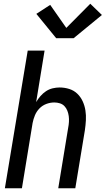

<svg xmlns="http://www.w3.org/2000/svg" viewBox="-20 -1005 564 1025"><path d="M6 0 128 -735H218L173 -460Q183 -477 196 -492Q209 -507 225.5 -518Q242 -529 261 -533.5Q280 -538 298 -538Q325 -538 350 -530Q375 -522 393 -504.5Q411 -487 421.5 -464Q432 -441 436 -415.5Q440 -390 438.5 -363Q437 -336 433 -309L382 0H291L344 -323Q347 -338 348 -354Q349 -370 347 -385Q345 -400 339.5 -414Q334 -428 324 -438.5Q314 -449 299.5 -453.5Q285 -458 270 -458Q248 -458 227 -450Q206 -442 190.5 -426Q175 -410 166.5 -389.5Q158 -369 154 -348L97 0ZM280 -801 174 -931 248 -979 334 -856 462 -985 524 -925 373 -801Z"/></svg>

Font: Iosevka Curly Medium Oblique
Style: Regular
Weight: 500
Italic angle: -9°
Monospace: yes
Designer: Belleve Invis
Foundry: Belleve Invis
Version: Version 11.1.0; ttfautohint (v1.8.3)